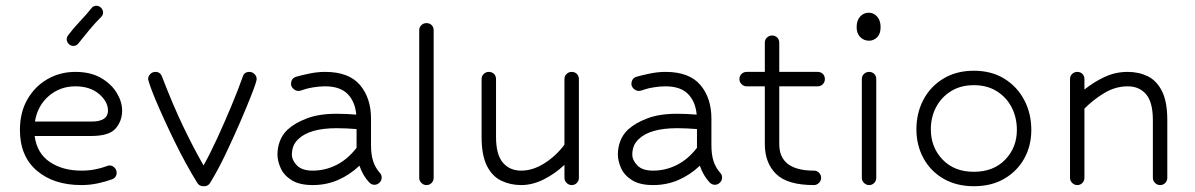

<svg xmlns="http://www.w3.org/2000/svg" viewBox="-20 -641 4138 665"><path d="M262 0Q166 0 107.5 -50Q49 -100 49 -191Q49 -252 75 -297Q101 -342 144.5 -367Q188 -392 241 -392Q294 -392 330 -371Q366 -350 384.5 -319Q403 -288 403 -258Q403 -222 380.5 -196Q358 -170 296 -170H100Q108 -110 152.5 -80Q197 -50 262 -50Q287 -50 307.5 -54Q328 -58 339 -62Q350 -66 353.5 -67Q357 -68 359 -68Q369 -68 376.5 -60.5Q384 -53 384 -43Q384 -26 368 -20Q347 -12 319 -6Q291 0 262 0ZM241 -342Q188 -342 149 -308.5Q110 -275 101 -220H297Q354 -220 354 -258Q354 -289 323 -315.5Q292 -342 241 -342ZM331 -583Q309 -561 289.5 -537.5Q270 -514 251 -490Q245 -482 234 -482Q224 -482 217.5 -489.5Q211 -497 211 -505Q211 -512 216 -519Q234 -543 256 -566Q278 -589 298 -614Q304 -621 314 -621Q323 -621 330 -614Q337 -607 337 -598Q337 -589 331 -583Z M684 4Q670 4 663 -8Q623 -73 586 -148.5Q549 -224 518 -297Q504 -331 498.5 -348Q493 -365 493 -367Q493 -377 500.5 -384.5Q508 -392 518 -392Q535 -392 541 -376Q579 -277 615 -202Q651 -127 685 -68Q709 -111 733.5 -164.5Q758 -218 781 -273Q804 -328 821 -376Q826 -392 844 -392Q854 -392 861.5 -384.5Q869 -377 869 -367Q869 -358 848 -305Q833 -267 810 -214Q787 -161 761 -106.5Q735 -52 708 -8Q701 4 687 4Z M1259 -9Q1237 -32 1225 -67Q1191 -35 1150.5 -17.5Q1110 0 1063 0Q1017 0 990 -17Q963 -34 952 -59Q941 -84 941 -106Q941 -130 949.5 -152.5Q958 -175 976 -192Q1001 -215 1043 -231Q1085 -247 1146 -247Q1178 -247 1214 -244Q1210 -289 1184 -315.5Q1158 -342 1106 -342Q1086 -342 1065 -338.5Q1044 -335 1033 -331Q1020 -326 1014 -326Q1004 -326 996 -333.5Q988 -341 988 -350Q988 -369 1005 -375Q1022 -380 1050.5 -386Q1079 -392 1106 -392Q1188 -392 1226.5 -347Q1265 -302 1265 -230V-139Q1265 -105 1272.5 -82.5Q1280 -60 1295 -43Q1302 -36 1302 -26Q1302 -16 1294.5 -8.5Q1287 -1 1277 -1Q1267 -1 1259 -9ZM1063 -50Q1106 -50 1145 -69.5Q1184 -89 1215 -129V-194Q1178 -197 1146 -197Q1051 -197 1012 -158Q1000 -146 995.5 -133Q991 -120 991 -106Q991 -86 1008.5 -68Q1026 -50 1063 -50Z M1432 -536Q1432 -547 1439.5 -554Q1447 -561 1457 -561Q1468 -561 1475 -554Q1482 -547 1482 -536V-25Q1482 -15 1475 -7.5Q1468 0 1457 0Q1447 0 1439.5 -7.5Q1432 -15 1432 -25Z M1960 0Q1950 0 1942.5 -7.5Q1935 -15 1935 -25V-70Q1902 -39 1863 -19.5Q1824 0 1785 0Q1748 0 1716.5 -15Q1685 -30 1666.5 -66.5Q1648 -103 1648 -167V-367Q1648 -378 1655.5 -385Q1663 -392 1673 -392Q1684 -392 1691 -385Q1698 -378 1698 -367V-167Q1698 -106 1721.5 -78Q1745 -50 1785 -50Q1826 -50 1866.5 -76Q1907 -102 1935 -140V-367Q1935 -378 1942.5 -385Q1950 -392 1960 -392Q1971 -392 1978 -385Q1985 -378 1985 -367V-25Q1985 -15 1978 -7.5Q1971 0 1960 0Z M2438 -9Q2416 -32 2404 -67Q2370 -35 2329.5 -17.5Q2289 0 2242 0Q2196 0 2169 -17Q2142 -34 2131 -59Q2120 -84 2120 -106Q2120 -130 2128.5 -152.5Q2137 -175 2155 -192Q2180 -215 2222 -231Q2264 -247 2325 -247Q2357 -247 2393 -244Q2389 -289 2363 -315.5Q2337 -342 2285 -342Q2265 -342 2244 -338.5Q2223 -335 2212 -331Q2199 -326 2193 -326Q2183 -326 2175 -333.5Q2167 -341 2167 -350Q2167 -369 2184 -375Q2201 -380 2229.5 -386Q2258 -392 2285 -392Q2367 -392 2405.5 -347Q2444 -302 2444 -230V-139Q2444 -105 2451.5 -82.5Q2459 -60 2474 -43Q2481 -36 2481 -26Q2481 -16 2473.5 -8.5Q2466 -1 2456 -1Q2446 -1 2438 -9ZM2242 -50Q2285 -50 2324 -69.5Q2363 -89 2394 -129V-194Q2357 -197 2325 -197Q2230 -197 2191 -158Q2179 -146 2174.5 -133Q2170 -120 2170 -106Q2170 -86 2187.5 -68Q2205 -50 2242 -50Z M2799 0Q2707 0 2668 -38.5Q2629 -77 2629 -142V-342H2566Q2556 -342 2548.5 -349.5Q2541 -357 2541 -367Q2541 -378 2548.5 -385Q2556 -392 2566 -392H2629V-493Q2629 -504 2636.5 -511Q2644 -518 2654 -518Q2665 -518 2672 -511Q2679 -504 2679 -493V-392H2812Q2823 -392 2830 -385Q2837 -378 2837 -367Q2837 -357 2830 -349.5Q2823 -342 2812 -342H2679V-142Q2679 -50 2799 -50Q2810 -50 2817 -42.5Q2824 -35 2824 -25Q2824 -15 2816.5 -7.5Q2809 0 2799 0Z M2989 -597Q3006 -597 3018 -583.5Q3030 -570 3030 -547Q3030 -524 3018 -512Q3006 -500 2990 -500Q2972 -500 2959.5 -512.5Q2947 -525 2947 -547Q2947 -570 2959 -583.5Q2971 -597 2989 -597ZM2965 -367Q2965 -378 2972.5 -385Q2980 -392 2990 -392Q3001 -392 3008 -385Q3015 -378 3015 -367V-25Q3015 -15 3008 -7.5Q3001 0 2990 0Q2980 0 2972.5 -7.5Q2965 -15 2965 -25Z M3353 -396Q3414 -396 3458.5 -368.5Q3503 -341 3527.5 -294.5Q3552 -248 3552 -191Q3552 -136 3527.5 -92Q3503 -48 3458.5 -22Q3414 4 3353 4Q3293 4 3248 -22Q3203 -48 3178.5 -93Q3154 -138 3154 -193Q3154 -249 3178 -295Q3202 -341 3247 -368.5Q3292 -396 3353 -396ZM3353 -346Q3307 -346 3273.5 -325Q3240 -304 3222 -269.5Q3204 -235 3204 -193Q3204 -131 3244.5 -88.5Q3285 -46 3353 -46Q3421 -46 3461.5 -88Q3502 -130 3502 -191Q3502 -234 3484 -269Q3466 -304 3432.5 -325Q3399 -346 3353 -346Z M3998 0Q3988 0 3980.5 -7.5Q3973 -15 3973 -25V-225Q3973 -287 3949.5 -314.5Q3926 -342 3886 -342Q3844 -342 3806 -319.5Q3768 -297 3736 -265V-25Q3736 -15 3729 -7.5Q3722 0 3711 0Q3701 0 3693.5 -7.5Q3686 -15 3686 -25V-367Q3686 -378 3693.5 -385Q3701 -392 3711 -392Q3722 -392 3729 -385Q3736 -378 3736 -367V-331Q3770 -358 3807 -375Q3844 -392 3886 -392Q3924 -392 3955 -377Q3986 -362 4004.5 -325.5Q4023 -289 4023 -225V-25Q4023 -15 4016 -7.5Q4009 0 3998 0Z"/></svg>

Font: Hubballi
Style: Regular
Weight: 400
Designer: Erin McLaughlin
Version: Version 1.000; ttfautohint (v1.8.3)